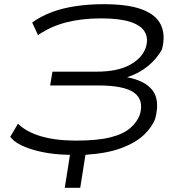

<svg xmlns="http://www.w3.org/2000/svg" viewBox="-20 -733 875 919"><path d="M290 166 315 8Q217 7 137.5 -16.5Q58 -40 29 -78L66 -141Q105 -102 175.5 -81Q246 -60 344 -60Q446 -60 508 -75.5Q570 -91 603.5 -120Q637 -149 650 -186Q669 -256 621 -290Q573 -324 449 -324H220L231 -390H443Q542 -390 601.5 -422.5Q661 -455 678 -506Q691 -548 673.5 -579.5Q656 -611 604.5 -628Q553 -645 463 -645Q372 -645 297.5 -626Q223 -607 162 -565L134 -625Q173 -654 225.5 -674Q278 -694 342 -703.5Q406 -713 475 -713Q595 -713 662 -687Q729 -661 751 -612Q773 -563 755 -496Q744 -475 722 -449.5Q700 -424 667.5 -401.5Q635 -379 590 -364L589 -363Q675 -347 710.5 -300Q746 -253 723 -165Q708 -125 669.5 -88Q631 -51 563 -25Q495 1 389 8L364 166Z"/></svg>

Font: Nunito Sans 7pt Expanded Light
Style: Italic
Weight: 300
Width: 7
Italic angle: -9°
Designer: Vernon Adams
Foundry: Vernon Adams
Version: Version 3.101;gftools[0.9.27]